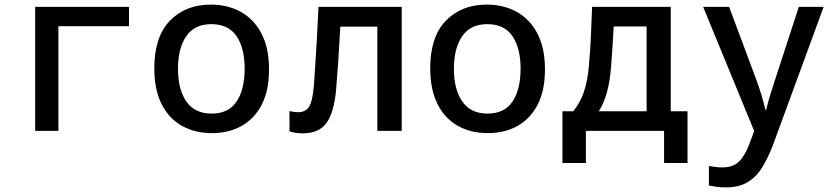

<svg xmlns="http://www.w3.org/2000/svg" viewBox="-20 -569 3640 835"><path d="M133 0V-539H541V-455H234V0Z M902 10Q828 10 771.5 -21.5Q715 -53 683 -116Q651 -179 651 -272Q651 -409 719 -479Q787 -549 897 -549Q970 -549 1027 -517.5Q1084 -486 1117 -423.5Q1150 -361 1150 -267Q1150 -176 1118.5 -114.5Q1087 -53 1031 -21.5Q975 10 902 10ZM900 -75Q974 -75 1009 -127.5Q1044 -180 1044 -270Q1044 -360 1008.5 -412Q973 -464 899 -464Q826 -464 790 -411.5Q754 -359 754 -270Q754 -180 790.5 -127.5Q827 -75 900 -75Z M1296 11Q1265 11 1239 2V-86Q1259 -81 1277 -81Q1308 -81 1323.5 -104Q1339 -127 1345 -196Q1348 -239 1351 -284.5Q1354 -330 1357.5 -390Q1361 -450 1365 -539H1727V0H1621V-453H1460Q1455 -366 1451 -303.5Q1447 -241 1442 -182Q1433 -80 1400 -34.5Q1367 11 1296 11Z M2102 10Q2028 10 1971.5 -21.5Q1915 -53 1883 -116Q1851 -179 1851 -272Q1851 -409 1919 -479Q1987 -549 2097 -549Q2170 -549 2227 -517.5Q2284 -486 2317 -423.5Q2350 -361 2350 -267Q2350 -176 2318.5 -114.5Q2287 -53 2231 -21.5Q2175 10 2102 10ZM2100 -75Q2174 -75 2209 -127.5Q2244 -180 2244 -270Q2244 -360 2208.5 -412Q2173 -464 2099 -464Q2026 -464 1990 -411.5Q1954 -359 1954 -270Q1954 -180 1990.5 -127.5Q2027 -75 2100 -75Z M2426 140V-85H2473Q2503 -122 2519 -168.5Q2535 -215 2541 -281Q2543 -308 2545.5 -339Q2548 -370 2550 -417Q2552 -464 2555 -539H2897V-85H2970V140H2868V0H2528V140ZM2638 -285Q2633 -216 2619.5 -167.5Q2606 -119 2584 -85H2792V-454H2649Q2646 -407 2643.5 -363.5Q2641 -320 2638 -285Z M3135 246Q3116 246 3097 243.5Q3078 241 3063 238V153Q3075 155 3091 157Q3107 159 3121 159Q3167 159 3192.5 135Q3218 111 3237 62L3260 1L3038 -539H3151L3270 -220Q3281 -191 3291 -157.5Q3301 -124 3309 -91H3312Q3320 -126 3330.5 -158.5Q3341 -191 3350 -220L3454 -539H3562L3343 58Q3321 116 3295 158.5Q3269 201 3231 223.5Q3193 246 3135 246Z"/></svg>

Font: Noto Sans Mono Medium
Style: Regular
Weight: 500
Designer: Monotype Design Team
Foundry: Monotype Imaging Inc.
Version: Version 2.014